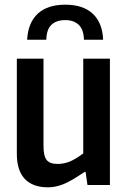

<svg xmlns="http://www.w3.org/2000/svg" viewBox="-20 -791 545 821"><path d="M96 -621Q100 -694 141.5 -732.5Q183 -771 259 -771Q335 -771 376.5 -732.5Q418 -694 421 -621H339Q338 -664 317 -684.5Q296 -705 259 -705Q221 -705 200 -685Q179 -665 178 -621ZM185 10Q120 10 86 -26Q52 -62 52 -133V-540H166V-167Q166 -124 179.5 -107Q193 -90 226 -90Q252 -90 276.5 -99.5Q301 -109 336 -135V-540H450V0H354L346 -56H342Q315 -38 293.5 -25Q272 -12 253.5 -4.5Q235 3 218.5 6.5Q202 10 185 10Z"/></svg>

Font: Encode Sans Compressed
Style: SemiBold
Weight: 600
Designer: Pablo Impallari, Andres Torresi
Foundry: Pablo Impallari, Andres Torresi
Version: Version 1.000; ttfautohint (v1.00) -l 8 -r 50 -G 200 -x 14 -